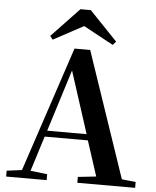

<svg xmlns="http://www.w3.org/2000/svg" viewBox="-62 -1019 871 1072"><g transform="rotate(5 373.0 -483.5)"><path d="M403 -967H345L190 -804L205 -784L374 -875L542 -784L559 -804ZM328 -622 440 -275H219ZM412 0H736V-33L658 -41L419 -745H331L98 -44L13 -33V0H240V-33L146 -44L208 -241H450L514 -44L412 -33Z"/></g></svg>

Font: Source Han Serif CN
Style: Bold
Weight: 700
Designer: Ryoko NISHIZUKA 西塚涼子 (kana & ideographs); Frank Grießhammer (Latin, Greek & Cyrillic); Wenlong ZHANG 张文龙 (bopomofo); San
Foundry: Adobe
Version: Version 2.003;hotconv 1.1.1;makeotfexe 2.6.0